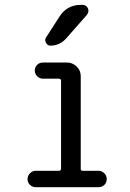

<svg xmlns="http://www.w3.org/2000/svg" viewBox="-20 -780 540 800"><path d="M128.9 0Q115.2 0 105 -9.8Q94.7 -19.5 94.7 -33.7Q94.7 -47.9 105 -58.1Q115.2 -68.4 128.9 -68.4H224.6Q233.4 -68.4 234.4 -76.2V-443.4Q234.4 -452.1 224.6 -452.1H159.2Q145.5 -452.1 135.3 -461.9Q125 -471.7 125 -485.8Q125 -500 134.8 -509.8Q144.5 -519.5 159.2 -519.5H258.8Q282.2 -519.5 299.3 -502.9Q316.4 -486.3 316.4 -462.9V-76.2Q316.4 -68.4 325.2 -68.4H390.6Q404.3 -68.4 414.6 -58.1Q424.8 -47.9 424.8 -33.7Q424.8 -19.5 415 -9.8Q405.3 0 390.6 0ZM317.4 -759.8H323.2Q339.8 -759.8 346.2 -745.6Q352.5 -731.4 341.8 -717.8L255.9 -620.1Q228.5 -589.8 190.4 -589.8Q177.7 -589.8 171.4 -602.1Q165 -614.3 171.9 -624L228.5 -711.9Q259.8 -759.8 317.4 -759.8Z"/></svg>

Font: Rounded Mgen+ 2m regular
Style: Regular
Weight: 400
Designer: [Source Han Sans]
Ryoko NISHIZUKA  (kana & ideographs); Paul D. Hunt (Latin, Greek & Cyrillic); Wenlong ZHANG  (bopomofo
Version: Version 1.059.20150602